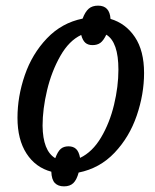

<svg xmlns="http://www.w3.org/2000/svg" viewBox="-20 -607 551 681"><path d="M162 2Q106 -13 74 -62.5Q42 -112 42 -189Q42 -265 68 -340.5Q94 -416 146.5 -471Q199 -526 273 -541Q282 -565 294.5 -576Q307 -587 328 -587Q369 -587 372 -540Q426 -524 458.5 -475.5Q491 -427 491 -348Q491 -273 465 -197Q439 -121 386.5 -65.5Q334 -10 259 5Q252 31 240 42.5Q228 54 207 54Q186 54 174.5 42Q163 30 162 2ZM400 -360Q400 -458 357 -484Q347 -463 336 -455Q325 -447 308 -447Q292 -447 282.5 -455.5Q273 -464 268 -483Q225 -463 194 -408.5Q163 -354 147 -287Q131 -220 131 -161Q132 -72 176 -46Q185 -70 195.5 -79Q206 -88 223 -88Q240 -88 250 -78.5Q260 -69 264 -47Q308 -68 338.5 -119.5Q369 -171 384.5 -235.5Q400 -300 400 -360Z"/></svg>

Font: Noto Serif Cond
Style: Italic
Weight: 400
Width: 3
Italic angle: -12°
Designer: Monotype Design Team
Foundry: Monotype Imaging Inc.
Version: Version 1.001